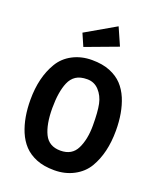

<svg xmlns="http://www.w3.org/2000/svg" viewBox="-167 -1025 951 1140"><g transform="rotate(20 309.0 -455.0)"><path d="M544 -532Q579 -448 579 -334Q579 -192 522 -96Q492 -46 437 -17Q382 12 314.5 12Q247 12 200 -7.5Q153 -27 123 -59Q93 -91 74 -136Q39 -220 39 -334Q39 -475 97 -572Q127 -623 181.5 -651.5Q236 -680 303 -680Q370 -680 417.5 -660.5Q465 -641 495 -609Q525 -577 544 -532ZM204 -495Q178 -434 178 -331.5Q178 -229 207 -169.5Q236 -110 309 -110Q382 -110 411 -169.5Q440 -229 440 -316Q440 -403 430 -450.5Q420 -498 390 -530.5Q360 -563 315.5 -563Q271 -563 244.5 -545.5Q218 -528 204 -495ZM431 -811 227 -735 193 -813 382 -922Z"/></g></svg>

Font: Rambla
Style: Bold
Weight: 700
Designer: Martin Sommaruga
Foundry: Martin Sommaruga
Version: Version 1.001